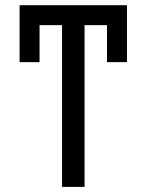

<svg xmlns="http://www.w3.org/2000/svg" viewBox="-20 -732 574 752"><path d="M477.3 -711.6V-488.6H399.1V-633.5H311.1V0H223V-633.5H134.9V-488.6H56.8V-711.6Z"/></svg>

Font: Inter UI
Style: Regular
Weight: 400
Designer: Rasmus Andersson
Foundry: rsms
Version: Version 2.2